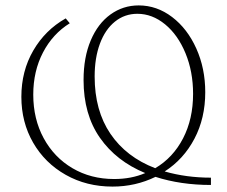

<svg xmlns="http://www.w3.org/2000/svg" viewBox="-20 -684 838 710"><path d="M760 0Q648 0 555 -30Q481 6 396 6Q300 6 223 -37.5Q146 -81 102.5 -156.5Q59 -232 59 -326Q59 -421 103 -497Q147 -573 223 -616L238 -598Q175 -559 139 -490Q103 -421 103 -334Q103 -244 141.5 -173Q180 -102 248 -62Q316 -22 402 -22Q466 -22 517 -44Q410 -88 349.5 -174.5Q289 -261 289 -388Q289 -472 315.5 -534.5Q342 -597 388.5 -630.5Q435 -664 493 -664Q560 -664 616.5 -621Q673 -578 706 -504.5Q739 -431 739 -343Q739 -247 699 -171Q659 -95 589 -50Q669 -27 760 -27ZM554 -62Q620 -101 657 -172.5Q694 -244 694 -337Q694 -419 666 -487Q638 -555 590.5 -594Q543 -633 488 -633Q441 -633 405 -604Q369 -575 349.5 -522.5Q330 -470 330 -401Q330 -275 388.5 -189Q447 -103 554 -62Z"/></svg>

Font: Ysabeau Infant Light
Style: Regular
Weight: 300
Designer: Christian Thalmann (Catharsis Fonts)
Version: Version 0.003